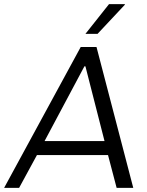

<svg xmlns="http://www.w3.org/2000/svg" viewBox="-47 -915 717 935"><path d="M602 0H521L479 -160H133L46 0H-27L346 -686H423ZM364 -592 170 -228H462L369 -592ZM561 -895V-892L428 -750H369L484 -895Z"/></svg>

Font: Chivo Light Italic
Style: Regular
Weight: 300
Italic angle: -8.05°
Designer: Hector Gatti
Foundry: Omnibus-Type
Version: Version 1.007